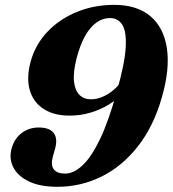

<svg xmlns="http://www.w3.org/2000/svg" viewBox="-20 -735 694 771"><path d="M210.4 15.1Q141.7 15.1 97.4 -5.8Q53.1 -26.7 34.9 -60.4Q16.6 -94.1 25 -132.1Q34.8 -175.3 64.9 -199.1Q95 -223 135.1 -223Q179.3 -223 195.9 -200.5Q212.5 -178 201.1 -137.7L191.9 -104.9Q183.3 -72.4 196 -55.1Q208.7 -37.9 241.4 -37.9Q275.2 -37.9 310.5 -70.1Q345.8 -102.4 381.1 -175.2Q416.4 -248.1 449.7 -369.8Q481.2 -480.9 484.8 -544.9Q488.3 -608.8 471 -635.7Q453.6 -662.6 421.8 -662.6Q393 -662.6 367.6 -644.7Q342.3 -626.8 322 -591.1Q301.8 -555.3 287.7 -501.5Q273.3 -445 277.1 -408.4Q281 -371.8 299.1 -354Q317.2 -336.2 344.9 -336.2Q371.8 -336.2 399.3 -349.6Q426.9 -363 449.9 -386.8Q472.8 -410.6 485.6 -442.2L513.1 -426.4Q501.5 -393.6 476.9 -365.3Q452.2 -336.9 418.1 -315.8Q383.9 -294.6 343.5 -282.7Q303 -270.7 259.4 -270.7Q196.4 -270.7 154.9 -297.7Q113.3 -324.6 99.3 -374Q85.2 -423.4 103.7 -489.8Q123 -558 171.6 -608.6Q220.2 -659.2 289.2 -687.3Q358.2 -715.5 438.4 -715.5Q529.9 -715.5 583.8 -670.1Q637.7 -624.6 650.2 -541.1Q662.8 -457.5 629.6 -342.8Q596.5 -227.2 533.8 -147.4Q471.2 -67.5 388.1 -26.2Q305 15.1 210.4 15.1Z"/></svg>

Font: Fraunces
Style: Italic
Weight: 900
Italic angle: -16°
Version: Version 1.000;[0bf87f6ff]